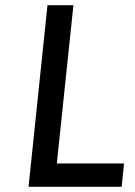

<svg xmlns="http://www.w3.org/2000/svg" viewBox="-20 -720 519 740"><path d="M90 0 163 -700H263L199 -90H458L449 0Z"/></svg>

Font: Quantico
Style: Italic
Weight: 400
Italic angle: -12°
Designer: Matt Desmond
Foundry: MADtype
Version: Version 2.002